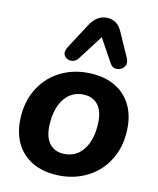

<svg xmlns="http://www.w3.org/2000/svg" viewBox="-87 -845 758 924"><g transform="rotate(10 292.0 -383.0)"><path d="M34.3 -213.5Q34.3 -301.1 71.9 -366.3Q109.4 -431.5 172.8 -466Q236.3 -500.4 312.5 -500.4Q386.1 -500.4 439.7 -472.9Q493.2 -445.4 521.5 -394.8Q549.9 -344.2 549.9 -276.6Q549.9 -188.9 512.3 -123.7Q474.8 -58.5 411.3 -24.1Q347.9 10.4 271.7 10.4Q198 10.4 144.5 -17.1Q91 -44.6 62.7 -95.2Q34.3 -145.8 34.3 -213.5ZM406.9 -281.2Q406.9 -335.5 381.3 -364.6Q355.8 -393.8 309.3 -393.8Q268.8 -393.8 238.8 -370Q208.9 -346.2 193.1 -304Q177.3 -261.8 177.3 -208.8Q177.3 -154.6 202.9 -125.4Q228.4 -96.3 274.9 -96.3Q315.4 -96.3 345.4 -120Q375.3 -143.8 391.1 -186Q406.9 -228.3 406.9 -281.2ZM416.4 -563.8 352 -680.9 260.9 -561.6Q246.1 -542.6 224.4 -543.8Q202.8 -545 192.9 -562.3Q183 -579.7 197.4 -602.7L276.1 -724.7Q292.7 -750.4 312.8 -763.8Q333 -777.3 358.7 -777.3Q384.5 -777.3 403.6 -764.3Q422.6 -751.4 433.7 -726L488.2 -602.7Q498.4 -578.5 485.5 -560.8Q472.5 -543.2 450.2 -543Q427.8 -542.8 416.4 -563.8Z"/></g></svg>

Font: SN Pro Thin
Style: Italic
Weight: 200
Italic angle: -9°
Designer: Tobias Whetton
Foundry: Supernotes
Version: Version 1.003;Glyphs 3.3 (3324)